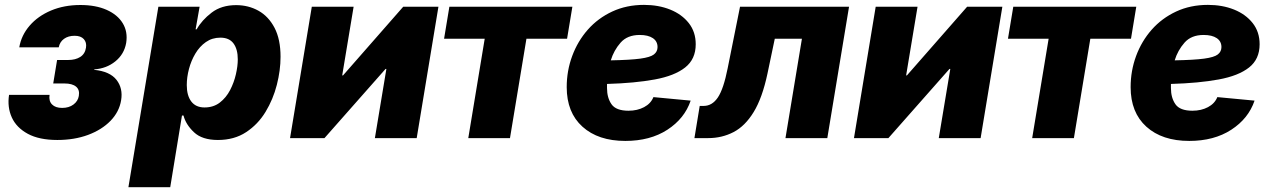

<svg xmlns="http://www.w3.org/2000/svg" viewBox="-20 -574 5286 798"><path d="M218.3 7.8Q143.1 7.8 95.7 -17.8Q48.3 -43.5 29.1 -85.9Q9.8 -128.4 17.6 -179.7H186Q182.1 -154.3 196.3 -139.9Q210.4 -125.5 238.3 -125.5Q266.6 -125.5 285.4 -139.6Q304.2 -153.8 307.6 -175.3Q312 -200.7 296.1 -213.9Q280.3 -227.1 247.6 -227.1H201.2L217.3 -324.7H263.7Q293.9 -324.7 313.7 -337.4Q333.5 -350.1 337.4 -376Q340.8 -397.5 328.4 -411.4Q315.9 -425.3 290 -425.3Q263.7 -425.3 246.1 -412.6Q228.5 -399.9 224.1 -377.4H60.1Q68.8 -427.7 103.3 -467.5Q137.7 -507.3 192.1 -530.3Q246.6 -553.2 314 -553.2Q377.9 -553.2 423.3 -533Q468.8 -512.7 490.2 -477.3Q511.7 -441.9 504.4 -395.5Q496.1 -348.6 459.2 -318.8Q422.4 -289.1 371.6 -285.6V-283.7Q436.5 -277.3 464.1 -242.2Q491.7 -207 483.4 -157.2Q475.6 -109.4 439.5 -72Q403.3 -34.7 346.2 -13.4Q289.1 7.8 218.3 7.8Z M513.7 204.1 638.2 -545.9H809.6L793 -452.1H797.4Q818.8 -490.2 859.6 -521.5Q900.4 -552.7 961.4 -552.7Q1012.7 -552.7 1054.4 -529.3Q1096.2 -505.9 1121.1 -458.3Q1146 -410.6 1146 -337.9Q1146 -281.7 1130.6 -221.4Q1115.2 -161.1 1083.7 -109.1Q1052.2 -57.1 1002.9 -24.7Q953.6 7.8 885.7 7.8Q820.3 7.8 786.4 -24.2Q752.4 -56.2 742.7 -93.8H736.3L687.5 204.1ZM830.1 -127.4Q867.2 -127.4 893.6 -147.7Q919.9 -168 936.3 -199.5Q952.6 -231 960.4 -265.1Q968.3 -299.3 968.3 -327.1Q968.3 -369.6 950.4 -393.6Q932.6 -417.5 896 -417.5Q861.8 -417.5 835.7 -399.2Q809.6 -380.9 792 -351.3Q774.4 -321.8 765.4 -287.4Q756.3 -252.9 756.3 -220.2Q756.3 -176.8 775.1 -152.1Q793.9 -127.4 830.1 -127.4Z M1711.9 0H1538.1L1585.9 -287.6H1582.5L1328.6 0H1185.5L1275.9 -545.9H1449.7L1402.3 -260.7H1405.8L1655.8 -545.9H1802.2Z M1926.3 0 1994.6 -413.1H1825.7L1847.7 -545.9H2358.9L2336.9 -413.1H2168L2099.6 0Z M2579.1 11.7Q2466.3 11.7 2400.9 -47.4Q2335.4 -106.4 2335.4 -211.9Q2335.4 -279.8 2358.2 -341.3Q2380.9 -402.8 2423.1 -450.7Q2465.3 -498.5 2524.7 -526.1Q2584 -553.7 2656.7 -553.7Q2716.8 -553.7 2765.4 -534.2Q2814 -514.6 2842.8 -478Q2871.6 -441.4 2871.6 -390.1Q2871.6 -328.1 2827.6 -293.5Q2783.7 -258.8 2701.4 -243.7Q2619.1 -228.5 2502.9 -225.1Q2502.9 -216.3 2502.9 -208Q2502.9 -167.5 2521.7 -140.6Q2540.5 -113.8 2592.3 -113.8Q2628.9 -113.8 2657 -128.7Q2685.1 -143.6 2695.8 -170.4L2850.6 -155.8Q2825.2 -81.1 2753.7 -34.7Q2682.1 11.7 2579.1 11.7ZM2518.6 -323.2Q2599.1 -324.7 2640.9 -330.3Q2682.6 -335.9 2697.8 -347.7Q2712.9 -359.4 2712.9 -378.4Q2712.9 -402.3 2693.4 -415.5Q2673.8 -428.7 2638.7 -428.7Q2587.4 -428.7 2559.3 -396.7Q2531.2 -364.7 2518.6 -323.2Z M2866.2 0 2888.2 -133.8H2904.8Q2939.9 -133.8 2963.6 -168.9Q2987.3 -204.1 3004.4 -290.5L3055.7 -545.9H3508.8L3418.5 0H3244.6L3313 -413.1H3200.2L3169.9 -268.6Q3148.4 -167 3112.5 -108.4Q3076.7 -49.8 3028.6 -24.9Q2980.5 0 2923.3 0Z M4055.7 0H3881.8L3929.7 -287.6H3926.3L3672.4 0H3529.3L3619.6 -545.9H3793.5L3746.1 -260.7H3749.5L3999.5 -545.9H4146Z M4270 0 4338.4 -413.1H4169.4L4191.4 -545.9H4702.6L4680.7 -413.1H4511.7L4443.4 0Z M4922.9 11.7Q4810.1 11.7 4744.6 -47.4Q4679.2 -106.4 4679.2 -211.9Q4679.2 -279.8 4701.9 -341.3Q4724.6 -402.8 4766.8 -450.7Q4809.1 -498.5 4868.4 -526.1Q4927.7 -553.7 5000.5 -553.7Q5060.5 -553.7 5109.1 -534.2Q5157.7 -514.6 5186.5 -478Q5215.3 -441.4 5215.3 -390.1Q5215.3 -328.1 5171.4 -293.5Q5127.4 -258.8 5045.2 -243.7Q4962.9 -228.5 4846.7 -225.1Q4846.7 -216.3 4846.7 -208Q4846.7 -167.5 4865.5 -140.6Q4884.3 -113.8 4936 -113.8Q4972.7 -113.8 5000.7 -128.7Q5028.8 -143.6 5039.6 -170.4L5194.3 -155.8Q5168.9 -81.1 5097.4 -34.7Q5025.9 11.7 4922.9 11.7ZM4862.3 -323.2Q4942.9 -324.7 4984.6 -330.3Q5026.4 -335.9 5041.5 -347.7Q5056.6 -359.4 5056.6 -378.4Q5056.6 -402.3 5037.1 -415.5Q5017.6 -428.7 4982.4 -428.7Q4931.2 -428.7 4903.1 -396.7Q4875 -364.7 4862.3 -323.2Z"/></svg>

Font: Inter Extra Bold
Style: Italic
Weight: 800
Italic angle: -9.39999°
Designer: Rasmus Andersson
Foundry: rsms
Version: Version 4.000;git-3c8e0fc